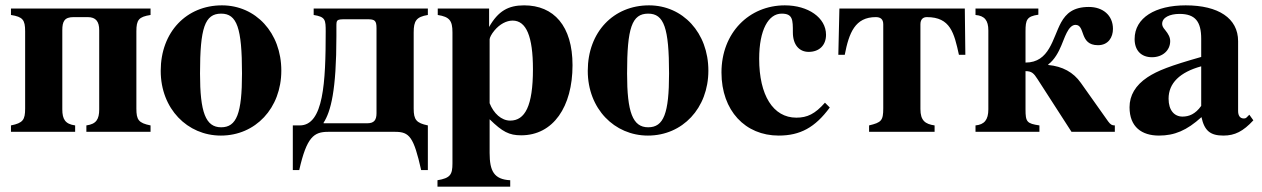

<svg xmlns="http://www.w3.org/2000/svg" viewBox="-20 -493 4719 718"><path d="M351 -84C351 -47 340 -29 303 -24V0H543V-24C498 -33 490 -45 490 -87V-376C490 -419 499 -430 543 -437V-461H21V-437C65 -430 74 -419 74 -376V-87C74 -45 66 -33 21 -24V0H261V-24C224 -29 213 -47 213 -84V-380C213 -413 221 -429 255 -429H308C339 -429 351 -412 351 -380Z M810 -473C678 -473 581 -374 581 -228C581 -86 681 14 806 14C935 14 1032 -88 1032 -229C1032 -371 936 -473 810 -473ZM807 -442C866 -442 885 -389 885 -218C885 -69 865 -17 807 -17C749 -17 728 -73 728 -218C728 -389 746 -442 807 -442Z M1075 -24V143H1099C1127 19 1154 0 1207 0H1458C1511 0 1527 19 1555 143H1580V-24C1537 -33 1527 -45 1527 -87V-372C1527 -415 1537 -430 1580 -437V-461H1153V-437C1197 -430 1198 -419 1198 -375C1198 -185 1190 -24 1101 -24ZM1238 -393C1238 -419 1238 -421 1273 -421H1354C1382 -421 1388 -416 1388 -387V-70C1388 -44 1379 -32 1353 -32H1190V-34C1217 -76 1238 -154 1238 -358Z M1809 -461H1617V-437C1661 -430 1672 -416 1672 -372V118C1672 160 1664 173 1616 181V205H1888V181C1827 178 1811 146 1811 79V-47C1859 0 1884 13 1929 13C2049 13 2121 -94 2121 -249C2121 -396 2051 -473 1940 -473C1881 -473 1843 -452 1809 -392ZM1811 -346C1811 -352 1818 -366 1829 -379C1849 -403 1874 -416 1897 -416C1948 -416 1973 -357 1973 -234C1973 -96 1943 -42 1888 -42C1855 -42 1826 -69 1811 -107Z M2407 -473C2275 -473 2178 -374 2178 -228C2178 -86 2278 14 2403 14C2532 14 2629 -88 2629 -229C2629 -371 2533 -473 2407 -473ZM2404 -442C2463 -442 2482 -389 2482 -218C2482 -69 2462 -17 2404 -17C2346 -17 2325 -73 2325 -218C2325 -389 2343 -442 2404 -442Z M3065 -109C3028 -67 2999 -53 2958 -53C2871 -53 2819 -137 2819 -273C2819 -382 2854 -442 2903 -442C2945 -442 2945 -419 2945 -372C2945 -324 2970 -299 3004 -299C3044 -299 3069 -324 3069 -363C3069 -427 3002 -473 2915 -473C2782 -473 2678 -371 2678 -222C2678 -79 2767 14 2892 14C2972 14 3028 -16 3083 -91Z M3422 -402C3422 -421 3432 -429 3446 -429C3534 -429 3548 -370 3566 -288H3590L3588 -461H3119L3115 -288H3139C3155 -371 3178 -429 3255 -429C3272 -429 3283 -422 3283 -402V-88C3283 -42 3276 -35 3230 -24V0H3475V-24C3440 -29 3422 -42 3422 -85Z M3863 -461H3628V-437C3662 -434 3676 -417 3676 -379V-84C3676 -45 3661 -27 3628 -24V0H3867V-24C3820 -31 3815 -37 3815 -84V-227C3838 -227 3846 -219 3860 -197L3987 0H4149V-24C4138 -24 4133 -27 4124 -39L4022 -183C3994 -223 3953 -245 3900 -250V-252C3924 -270 3939 -299 3949 -323C3960 -347 3974 -400 4002 -400C4040 -400 4015 -324 4086 -324C4125 -324 4142 -354 4142 -385C4142 -436 4104 -467 4052 -467C3994 -467 3967 -443 3948 -409C3916 -350 3905 -259 3815 -259V-376C3815 -419 3820 -432 3863 -438Z M4652 -64 4642 -54C4639 -51 4636 -50 4631 -50C4617 -50 4610 -61 4610 -78V-339C4610 -425 4536 -473 4414 -473C4301 -473 4223 -427 4223 -347C4223 -305 4247 -279 4288 -279C4328 -279 4356 -305 4356 -339C4356 -353 4350 -365 4337 -381C4328 -391 4326 -398 4326 -404C4326 -428 4355 -441 4391 -441C4450 -441 4472 -412 4472 -348V-280C4356 -247 4309 -229 4271 -204C4226 -174 4204 -136 4204 -92C4204 -18 4250 14 4314 14C4372 14 4418 -5 4473 -55C4484 -4 4506 14 4555 14C4598 14 4629 -2 4667 -43ZM4472 -97C4450 -66 4426 -57 4402 -57C4372 -57 4350 -80 4350 -124C4350 -182 4392 -223 4472 -245Z"/></svg>

Font: XITS Math
Style: Bold
Weight: 700
Designer: MicroPress Inc., with final additions and corrections provided by Coen Hoffman, Elsevier (retired)
Version: Version 1.105